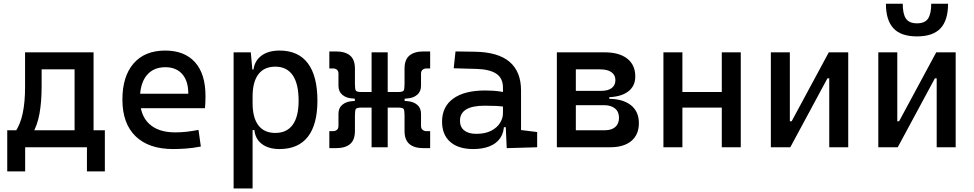

<svg xmlns="http://www.w3.org/2000/svg" viewBox="-20 -803 5313 1047"><path d="M155.3 -70.8 62.5 -83Q91.3 -125 104 -185.8Q116.7 -246.6 116.7 -329.1V-517.6H207V-332.5Q207 -248 195.3 -183.1Q183.6 -118.2 155.3 -70.8ZM19.5 131.8V-63.5H117.2V131.8ZM454.1 131.8V-63.5H551.8V131.8ZM386.7 0V-517.6H490.2V0ZM166.5 -424.8V-517.6H449.7V-424.8ZM551.8 -92.8V0H19.5V-92.8Z M923.8 9.8Q791.5 9.8 719.5 -59.8Q647.5 -129.4 647.5 -259.8Q647.5 -386.7 708.5 -457Q769.5 -527.3 880.9 -527.3Q985.8 -527.3 1043.2 -463.9Q1100.6 -400.4 1100.6 -279.3Q1100.6 -243.7 1097.7 -212.9H734.4V-292H1006.8Q1006.8 -361.8 973.6 -399.2Q940.4 -436.5 881.8 -436.5Q815.9 -436.5 779.5 -391.6Q743.2 -346.7 743.2 -264.6Q743.2 -174.8 793.2 -127.9Q843.3 -81.1 935.5 -81.1Q967.8 -81.1 999 -84.7Q1030.3 -88.4 1062.5 -94.7L1075.2 -3.9Q1029.3 4.9 991.2 7.3Q953.1 9.8 923.8 9.8Z M1253.9 224.6V-517.6H1347.7L1357.4 -408.2V224.6ZM1504.4 9.8Q1444.8 9.8 1408.4 -17.6Q1372.1 -44.9 1367.2 -93.8H1322.3L1357.4 -241.2Q1357.4 -161.1 1388.9 -119.6Q1420.4 -78.1 1481.4 -78.1Q1543.9 -78.1 1576.2 -122.6Q1608.4 -167 1608.4 -253.9Q1608.4 -345.7 1576.2 -392.6Q1543.9 -439.5 1481.4 -439.5Q1420.4 -439.5 1388.9 -397.9Q1357.4 -356.4 1357.4 -276.4L1322.3 -423.8H1362.3Q1369.1 -472.7 1406.5 -500Q1443.8 -527.3 1504.4 -527.3Q1606.4 -527.3 1658.7 -458Q1710.9 -388.7 1710.9 -253.9Q1710.9 -124 1658.7 -57.1Q1606.4 9.8 1504.4 9.8Z M2151.4 -261.7V-301.3Q2177.7 -301.3 2181.9 -310.1Q2186 -318.8 2186 -345.7V-428.7Q2186 -478 2212.9 -500.2Q2239.7 -522.5 2290 -522.5H2325.7V-429.7H2304.7Q2293.9 -429.7 2284.9 -423.1Q2275.9 -416.5 2275.9 -400.9V-335.4Q2275.9 -304.2 2255.4 -286.6Q2234.9 -269 2205.1 -266.6ZM1775.9 4.9V-87.9H1796.9Q1808.1 -87.9 1816.9 -94.7Q1825.7 -101.6 1825.7 -116.7V-182.1Q1825.7 -213.9 1846.2 -231.2Q1866.7 -248.5 1896.5 -251L1950.2 -255.9V-216.3Q1923.8 -216.3 1919.7 -207.5Q1915.5 -198.7 1915.5 -171.9V-88.9Q1915.5 -39.6 1888.9 -17.3Q1862.3 4.9 1811.5 4.9ZM1915 -216.3V-301.3H2014.2V-216.3ZM1950.2 -261.7 1896.5 -266.6Q1866.7 -269 1846.2 -286.6Q1825.7 -304.2 1825.7 -335.4V-400.9Q1825.7 -416.5 1816.9 -423.1Q1808.1 -429.7 1796.9 -429.7H1775.9V-522.5H1811.5Q1862.3 -522.5 1888.9 -500.2Q1915.5 -478 1915.5 -428.7V-345.7Q1915.5 -318.8 1919.7 -310.1Q1923.8 -301.3 1950.2 -301.3ZM2006.3 0V-517.6H2094.2V0ZM2290 4.9Q2239.7 4.9 2212.9 -17.3Q2186 -39.6 2186 -88.9V-171.9Q2186 -198.7 2181.9 -207.5Q2177.7 -216.3 2151.4 -216.3V-255.9L2205.1 -251Q2234.9 -248.5 2255.4 -231.2Q2275.9 -213.9 2275.9 -182.1V-116.7Q2275.9 -101.6 2284.9 -94.7Q2293.9 -87.9 2304.7 -87.9H2325.7V4.9ZM2084.5 -216.3V-301.3H2186.5V-216.3Z M2743.2 4.9 2736.3 -148.4 2722.7 -191.4V-325.2Q2722.7 -377 2686.3 -401.1Q2649.9 -425.3 2578.1 -427.2L2454.1 -430.7L2463.9 -522.5L2568.4 -521Q2696.8 -519 2759 -465.6Q2821.3 -412.1 2821.3 -309.6V-93.8L2909.2 -83V0ZM2560.5 9.8Q2479.5 9.8 2435.1 -29.3Q2390.6 -68.4 2390.6 -139.6Q2390.6 -221.7 2451.9 -265.6Q2513.2 -309.6 2625 -309.6Q2671.4 -309.6 2707.8 -304Q2744.1 -298.3 2772.5 -287.1L2751 -216.8Q2718.3 -224.1 2687 -225.3Q2655.8 -226.6 2623 -226.6Q2488.3 -226.6 2488.3 -144.5Q2488.3 -110.4 2511.5 -91.8Q2534.7 -73.2 2577.1 -73.2Q2625.5 -73.2 2658 -89.8Q2690.4 -106.4 2706.5 -132.3Q2722.7 -158.2 2722.7 -185.5V-242.2L2752.9 -109.4H2711.9L2728.5 -125Q2728.5 -80.1 2707.8 -50Q2687 -20 2649.4 -5.1Q2611.8 9.8 2560.5 9.8Z M3113.3 0V-92.8H3279.3Q3315.4 -92.8 3335.4 -110.6Q3355.5 -128.4 3355.5 -161.1Q3355.5 -193.8 3333.7 -211.7Q3312 -229.5 3272.5 -229.5H3103.5V-264.2H3296.9Q3376.5 -264.2 3420.2 -229.5Q3463.9 -194.8 3463.9 -131.8Q3463.9 -68.8 3422.9 -34.4Q3381.8 0 3307.6 0ZM3016.6 0V-517.6H3120.1V0ZM3080.1 -243.2V-291H3302.7V-243.2ZM3103.5 -272.9V-307.6H3259.8Q3295.9 -307.6 3315.9 -323Q3335.9 -338.4 3335.9 -366.2Q3335.9 -394 3314.2 -409.4Q3292.5 -424.8 3252.9 -424.8H3113.3V-517.6H3277.3Q3356.9 -517.6 3400.6 -483.2Q3444.3 -448.7 3444.3 -385.7Q3444.3 -332 3403.3 -302.5Q3362.3 -272.9 3288.1 -272.9Z M3916 0V-517.6H4019.5V0ZM3597.7 0V-517.6H3701.2V0ZM3627.9 -216.3V-301.3H4004.4V-216.3Z M4252 0V-141.6H4296.9L4499.5 -517.6H4533.7V-376H4492.2L4289.6 0ZM4183.6 0V-517.6H4287.1V0ZM4502 0V-517.6H4605.5V0Z M4837.9 0V-141.6H4882.8L5085.4 -517.6H5119.6V-376H5078.1L4875.5 0ZM4769.5 0V-517.6H4873V0ZM5087.9 0V-517.6H5191.4V0ZM4980.5 -604.5Q4893.1 -604.5 4852.1 -648.7Q4811 -692.9 4811 -782.7H4902.8Q4902.8 -726.6 4920.4 -701.2Q4938 -675.8 4980.5 -675.8Q5023.9 -675.8 5041 -701.9Q5058.1 -728 5058.1 -782.7H5149.9Q5149.9 -692.4 5108.6 -648.4Q5067.4 -604.5 4980.5 -604.5Z"/></svg>

Font: Cascadia Code
Style: Regular
Weight: 400
Monospace: yes
Designer: Aaron Bell
Foundry: Saja Typeworks
Version: Version 2106.017